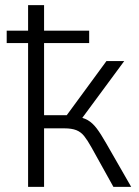

<svg xmlns="http://www.w3.org/2000/svg" viewBox="-20 -725 540 745"><path d="M89 0V-558H6V-606H89V-705H151V-606H326V-558H151V-278H239L393 -488H462L290 -255L274 -273Q303 -269 321 -258.5Q339 -248 355 -227Q371 -206 392 -169L489 0H420L335 -153Q320 -180 307 -196.5Q294 -213 276 -220Q258 -227 230 -227H151V0Z"/></svg>

Font: Nunito Sans 10pt SemiCondensed Light
Style: Regular
Weight: 300
Width: 4
Designer: Vernon Adams
Foundry: Vernon Adams
Version: Version 3.101;gftools[0.9.27]